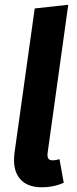

<svg xmlns="http://www.w3.org/2000/svg" viewBox="-20 -777 324 813"><path d="M269 -756.8 182.1 -132.8Q179.2 -113.8 184.3 -106Q189.5 -98.1 203.1 -98.1Q215.8 -98.1 231.9 -103L250 -2.9Q206.5 16.1 157.2 16.1Q92.8 16.1 62.3 -22.5Q31.7 -61 42 -133.8L127 -741.2Z"/></svg>

Font: FiraGO SemiBold
Style: Italic
Weight: 600
Italic angle: -8°
Designer: bBox Type GmbH
Foundry: bBox Type GmbH
Version: Version 1.001;PS 001.001;hotconv 1.0.88;makeotf.lib2.5.64775